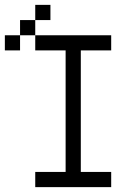

<svg xmlns="http://www.w3.org/2000/svg" viewBox="-20 -770 540 790"><path d="M437.5 0V-62.5H312.5Q312.5 -62.5 312.5 -562.5H437.5V-625H125V-562.5H250Q250 -562.5 250 -62.5H125V0ZM187.5 -687.5V-750H125V-687.5H62.5V-625H0V-562.5H62.5V-625H125V-687.5Z"/></svg>

Font: UnifontExMono
Style: Regular
Weight: 500
Version: Version 15.0.06